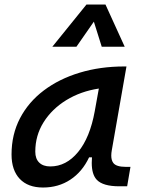

<svg xmlns="http://www.w3.org/2000/svg" viewBox="-20 -815 626 845"><path d="M169.4 10.3Q103 10.3 66.9 -27.8Q30.8 -65.9 30.8 -135.3Q30.8 -223.1 68.1 -294.7Q105.5 -366.2 172.9 -417Q240.2 -467.8 330.6 -495.1Q420.9 -522.5 526.9 -522.5H536.6L472.2 -154.8Q469.7 -141.6 469.7 -130.4Q469.7 -109.9 478.5 -98.1Q491.2 -80.6 534.2 -80.6H554.2L539.6 4.9H504.9Q433.1 4.9 405.8 -23.9Q383.8 -47.4 383.8 -97.7Q383.8 -109.4 384.8 -122.6H372.1Q342.3 -59.1 289.8 -24.4Q237.3 10.3 169.4 10.3ZM201.2 -82.5Q271.5 -82.5 323.7 -146Q376 -209.5 397 -325.7L415 -425.3Q335 -413.1 271.7 -374.3Q208.5 -335.4 171.9 -277.1Q135.3 -218.8 135.3 -147.5Q135.3 -116.2 152.6 -99.4Q169.9 -82.5 201.2 -82.5ZM444.3 -794.9 528.8 -609.4H427.7L393.1 -719.7L316.4 -609.4H210.4L360.4 -794.9Z"/></svg>

Font: CaskaydiaCove NFP
Style: Italic
Weight: 400
Italic angle: -10°
Designer: Aaron Bell
Foundry: Saja Typeworks
Version: Version 2111.001; VTT 6.35;Nerd Fonts 3.1.1